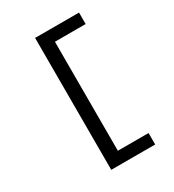

<svg xmlns="http://www.w3.org/2000/svg" viewBox="-212 -877 1023 1132"><g transform="rotate(-30 300.0 -311.0)"><path d="M506 138V60H297V-682H506V-760H207V138Z"/></g></svg>

Font: IBM Plex Mono Medm
Style: Regular
Weight: 500
Monospace: yes
Designer: Mike Abbink, Paul van der Laan, Pieter van Rosmalen
Foundry: Bold Monday
Version: Version 2.004